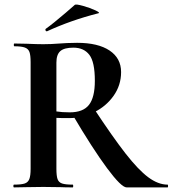

<svg xmlns="http://www.w3.org/2000/svg" viewBox="-20 -814 750 834"><path d="M295 -316 387 -344Q470 -218 525.5 -147Q581 -76 624 -44Q667 -12 708 -12Q710 -12 710 -6Q710 0 708 0H530Q507 0 445 -83.5Q383 -167 295 -316ZM506 -501Q506 -444 473.5 -398Q441 -352 389 -326.5Q337 -301 280 -301Q241 -301 225 -302V-81Q225 -50 230 -36Q235 -22 249.5 -17Q264 -12 296 -12Q298 -12 298 -6Q298 0 296 0Q263 0 244 -1L168 -2L95 -1Q75 0 41 0Q38 0 38 -6Q38 -12 41 -12Q73 -12 87.5 -17Q102 -22 107.5 -36.5Q113 -51 113 -81V-544Q113 -574 108 -588Q103 -602 88 -607.5Q73 -613 42 -613Q40 -613 40 -619Q40 -625 42 -625L95 -624Q141 -622 168 -622Q202 -622 239 -625Q252 -626 271.5 -627Q291 -628 315 -628Q406 -628 456 -594.5Q506 -561 506 -501ZM299 -607Q259 -607 242 -592Q225 -577 225 -542V-330Q249 -326 283 -326Q341 -326 366.5 -358.5Q392 -391 392 -463Q392 -545 368 -576Q344 -607 299 -607ZM183 -678Q179 -678 177.5 -682.5Q176 -687 179 -689Q210 -711 266 -759Q279 -771 305 -793Q310 -797 340.5 -788.5Q371 -780 394.5 -769Q418 -758 406 -756Q288 -726 184 -678Z"/></svg>

Font: Cormorant Garamond
Style: Bold
Weight: 700
Designer: Christian Thalmann (Catharsis Fonts)
Foundry: Catharsis Fonts
Version: Version 4.000